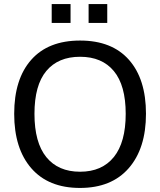

<svg xmlns="http://www.w3.org/2000/svg" viewBox="-20 -916 790 947"><path d="M134.5 -86C190.8 -21.3 270.8 11 374.5 11C478.2 11 558.3 -21.5 615 -86.5C671.7 -151.5 700 -241 700 -355C700 -469 672 -557.7 616 -621C560 -684.3 479.7 -716 375 -716C270.3 -716 190 -684.3 134 -621C78 -557.7 50 -468.8 50 -354.5C50 -240.2 78.2 -150.7 134.5 -86ZM375 -69C303 -69 247.5 -93 208.5 -141C169.5 -189 150 -260.2 150 -354.5C150 -448.8 169.5 -519.3 208.5 -566C247.5 -612.7 303 -636 375 -636C447 -636 502.5 -612.5 541.5 -565.5C580.5 -518.5 600 -448.2 600 -354.5C600 -260.8 580.5 -189.8 541.5 -141.5C502.5 -93.2 447 -69 375 -69ZM235 -896V-803H328V-896ZM417 -896V-803H509V-896Z"/></svg>

Font: Telex Regular
Style: Regular
Weight: 400
Designer: Andres Torresi
Foundry: Andres Torresi
Version: Version 1.001